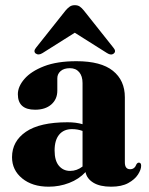

<svg xmlns="http://www.w3.org/2000/svg" viewBox="-20 -710 574 742"><path d="M26.5 -102.5Q26.5 -164 80.2 -200.8Q134 -237.5 241 -237.5Q274 -237.5 299 -230V-389Q299 -416 286 -431.2Q273 -446.5 250 -446.5Q227 -446.5 214.2 -435.2Q201.5 -424 201.5 -407.5V-359.5Q201.5 -326.5 178.2 -306.2Q155 -286 115.5 -286Q49 -286 49 -346Q49 -375.5 74.5 -405Q100 -434.5 150.2 -454Q200.5 -473.5 275.5 -473.5Q370 -473.5 416.2 -436.5Q462.5 -399.5 462.5 -334V-82.5Q462.5 -56 483 -56Q500.5 -56 507.5 -75.5Q511.5 -81.5 516.5 -81.5Q525.5 -81.5 525.5 -69.5Q525.5 -54.5 513.2 -35.5Q501 -16.5 475.5 -2.5Q450 11.5 409.5 11.5Q366 11.5 340.8 -4Q315.5 -19.5 310.5 -45Q285 -17.5 247.2 -3Q209.5 11.5 168 11.5Q105 11.5 65.8 -20.5Q26.5 -52.5 26.5 -102.5ZM191 -128.5Q191 -89 207.8 -69.2Q224.5 -49.5 251 -49.5Q277 -49.5 299 -66.5V-204Q280 -211 258 -211Q226.5 -211 208.8 -189.8Q191 -168.5 191 -128.5ZM420 -503.5Q409.5 -494.5 393.5 -505L269 -583.5L144.5 -505Q129 -495 117.5 -503.5Q108 -512 119.5 -526L233.5 -669.5Q242 -679.5 250 -684.8Q258 -690 269 -690Q280.5 -690 288.2 -684.8Q296 -679.5 304 -669.5L418 -526Q430 -512 420 -503.5Z"/></svg>

Font: Fraunces 72pt
Style: Bold
Weight: 700
Version: Version 1.000;[b76b70a41]